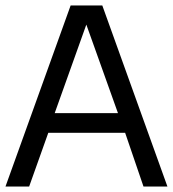

<svg xmlns="http://www.w3.org/2000/svg" viewBox="-24 -685 635 705"><path d="M176.8 -269.5H409.2L293 -594.7ZM351.6 -665 590.8 0H502.9L435.5 -197.3H153.3L83 0H-3.9L235.4 -665Z"/></svg>

Font: BF_TEXT
Style: Regular
Weight: 400
Foundry: EA DICE
Version: Version 1.404